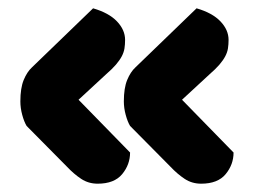

<svg xmlns="http://www.w3.org/2000/svg" viewBox="-20 -461 614 462"><path d="M293 -94Q293 -65 274 -42Q255 -19 215 -19Q193 -19 175.5 -30.5Q158 -42 141 -60L44 -158Q38 -168 33.5 -184.5Q29 -201 29 -217Q29 -249 37 -268.5Q45 -288 57 -299L204 -441Q242 -430 261.5 -409.5Q281 -389 281 -365Q281 -354 279.5 -344.5Q278 -335 273 -325.5Q268 -316 259 -305.5Q250 -295 235 -282L169 -221ZM542 -94Q542 -65 523 -42Q504 -19 464 -19Q442 -19 424.5 -30.5Q407 -42 390 -60L293 -158Q287 -168 282.5 -184.5Q278 -201 278 -217Q278 -249 286 -268.5Q294 -288 306 -299L453 -441Q491 -430 510.5 -409.5Q530 -389 530 -365Q530 -354 528.5 -344.5Q527 -335 522 -325.5Q517 -316 508 -305.5Q499 -295 484 -282L418 -221Z"/></svg>

Font: Baloo Paaji 2 ExtraBold
Style: Regular
Weight: 800
Designer: Shuchita Grover, Noopur Datye and Ek Type
Foundry: Ek Type
Version: Version 1.640;hotconv 1.0.111;makeotfexe 2.5.65597; ttfautoh